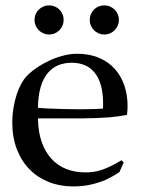

<svg xmlns="http://www.w3.org/2000/svg" viewBox="-20 -669 519 701"><path d="M431.6 -75.7 416 -40.5Q399.4 -29.8 387.2 -23.2Q375 -16.6 366.7 -12.7Q341.8 -2 311.8 4.9Q281.7 11.7 247.1 11.7Q199.2 11.7 158.4 -4.4Q117.7 -20.5 88.1 -50.5Q58.6 -80.6 41.7 -123.8Q24.9 -167 24.9 -220.7Q24.9 -249.5 29.3 -275.6Q33.7 -301.8 40.8 -323.5Q47.9 -345.2 56.9 -361.8Q65.9 -378.4 75.2 -388.7Q89.4 -404.3 110.6 -419.2Q131.8 -434.1 156.7 -446Q181.6 -458 208.5 -465.3Q235.4 -472.7 261.7 -472.7Q307.1 -472.7 341.8 -457.8Q376.5 -442.9 399.4 -417Q422.4 -391.1 434.1 -356.4Q445.8 -321.8 445.8 -282.7Q445.8 -275.9 445.3 -267.6Q444.8 -259.3 443.8 -249.5Q408.7 -243.2 380.9 -240.7Q354.5 -238.8 328.1 -237.8Q301.8 -236.8 275.4 -236.8H118.7Q119.1 -188 132.1 -151.1Q145 -114.3 167.7 -89.4Q190.4 -64.5 221.9 -52Q253.4 -39.6 291.5 -39.6Q307.6 -39.6 322.3 -41.7Q336.9 -43.9 352.3 -49.1Q367.7 -54.2 385 -62.7Q402.3 -71.3 423.8 -84ZM118.7 -275.4Q132.3 -273.9 155.5 -272.9Q178.7 -272 202.4 -271.2Q226.1 -270.5 245.4 -270.3Q264.6 -270 270.5 -270Q303.2 -270 324.5 -270.8Q345.7 -271.5 356 -272.5Q356.4 -278.3 356.4 -282.7Q356.4 -287.1 356.4 -290.5Q356.4 -329.6 348.4 -357.7Q340.3 -385.7 325.2 -404.1Q310.1 -422.4 289.1 -431.2Q268.1 -439.9 241.7 -439.9Q214.8 -439.9 192.4 -430.7Q169.9 -421.4 153.6 -401.4Q137.2 -381.3 128.2 -350.3Q119.1 -319.3 118.7 -275.4ZM159.2 -649.4Q170.4 -649.4 180.2 -645.3Q189.9 -641.1 197 -634Q204.1 -627 208.3 -617.2Q212.4 -607.4 212.4 -596.2Q212.4 -585.4 208.3 -575.7Q204.1 -565.9 196.8 -558.6Q189.5 -551.3 179.9 -547.1Q170.4 -543 159.2 -543Q148.4 -543 138.7 -547.1Q128.9 -551.3 121.6 -558.6Q114.3 -565.9 110.1 -575.7Q106 -585.4 106 -596.2Q106 -607.4 110.1 -617.2Q114.3 -627 121.6 -634Q128.9 -641.1 138.7 -645.3Q148.4 -649.4 159.2 -649.4ZM360.8 -649.4Q372.1 -649.4 381.6 -645.3Q391.1 -641.1 398.4 -634Q405.8 -627 409.9 -617.2Q414.1 -607.4 414.1 -596.2Q414.1 -585.4 409.9 -575.7Q405.8 -565.9 398.4 -558.6Q391.1 -551.3 381.6 -547.1Q372.1 -543 360.8 -543Q350.1 -543 340.3 -547.1Q330.6 -551.3 323.2 -558.6Q315.9 -565.9 311.8 -575.7Q307.6 -585.4 307.6 -596.2Q307.6 -607.4 311.8 -617.2Q315.9 -627 323 -634Q330.1 -641.1 339.8 -645.3Q349.6 -649.4 360.8 -649.4Z"/></svg>

Font: XB Kayhan
Style: Regular
Weight: 400
Designer: Behnam
Foundry: Irmug
Version: Version 7.300 2009